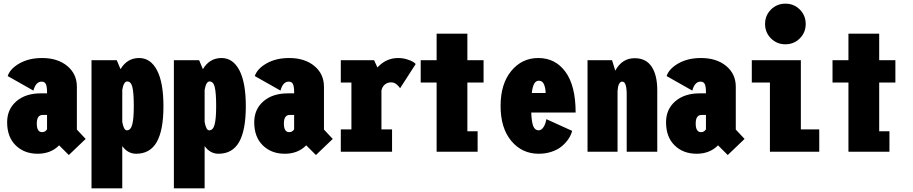

<svg xmlns="http://www.w3.org/2000/svg" viewBox="-20 -829 4990 1049"><path d="M356 18 303 -35Q258 11 186 11Q112.5 11 65.8 -34.8Q19 -80.5 19 -161Q19 -232 69.2 -275.5Q119.5 -319 203 -319H237V-327Q237 -354 231 -368.5Q225 -383 207.5 -383Q175.5 -383 162.5 -334L22 -413.5Q35.5 -454 87 -483Q138.5 -512 210 -512Q295 -512 347.5 -468.5Q400 -425 400 -355V-121L448 -70ZM210 -107Q227.5 -107 237 -122.5V-201H213Q181 -201 181 -154Q181 -107 210 -107Z M480 -500H618L638.5 -451Q674.5 -512 740 -512Q803 -512 838 -444.8Q873 -377.5 873 -249Q873 -117.5 836.5 -53.2Q800 11 724 11Q678 11 648 -31V200H480ZM675 -384Q656 -384 648 -338V-163Q656 -117 673 -117Q694 -117 702.5 -148.2Q711 -179.5 711 -249Q711 -320.5 703.5 -352.2Q696 -384 675 -384Z M930 -500H1068L1088.5 -451Q1124.5 -512 1190 -512Q1253 -512 1288 -444.8Q1323 -377.5 1323 -249Q1323 -117.5 1286.5 -53.2Q1250 11 1174 11Q1128 11 1098 -31V200H930ZM1125 -384Q1106 -384 1098 -338V-163Q1106 -117 1123 -117Q1144 -117 1152.5 -148.2Q1161 -179.5 1161 -249Q1161 -320.5 1153.5 -352.2Q1146 -384 1125 -384Z M1706 18 1653 -35Q1608 11 1536 11Q1462.5 11 1415.8 -34.8Q1369 -80.5 1369 -161Q1369 -232 1419.2 -275.5Q1469.5 -319 1553 -319H1587V-327Q1587 -354 1581 -368.5Q1575 -383 1557.5 -383Q1525.5 -383 1512.5 -334L1372 -413.5Q1385.5 -454 1437 -483Q1488.5 -512 1560 -512Q1645 -512 1697.5 -468.5Q1750 -425 1750 -355V-121L1798 -70ZM1560 -107Q1577.5 -107 1587 -122.5V-201H1563Q1531 -201 1531 -154Q1531 -107 1560 -107Z M2064 -122H2122V0H1842V-122H1900V-378H1842V-500H2024L2042 -460.5Q2089.5 -512 2155 -512Q2180 -512 2203 -505Q2226 -498 2237.2 -490.8Q2248.5 -483.5 2251 -479L2166 -347Q2159.5 -357.5 2146.5 -368.2Q2133.5 -379 2117 -379Q2096 -379 2081.8 -366.5Q2067.5 -354 2064 -334Z M2533.5 -112H2589.5V0H2365.5V-378H2278.5V-500H2365.5V-645H2533.5V-500H2622V-378H2533.5Z M3106 -114Q3100 -91 3085.8 -69.8Q3071.5 -48.5 3049.5 -30Q3027.5 -11.5 2994.5 -0.2Q2961.5 11 2923 11Q2832 11 2773.5 -59Q2715 -129 2715 -250Q2715 -370.5 2773.2 -441.2Q2831.5 -512 2921 -512Q3014.5 -512 3069.8 -436Q3125 -360 3125 -214H2882.5Q2884.5 -161 2893.8 -139Q2903 -117 2923 -117Q2937.5 -117 2949 -133.8Q2960.5 -150.5 2965 -178ZM2924 -388Q2908 -388 2898.8 -372Q2889.5 -356 2885.5 -321H2961Q2961 -346.5 2952.5 -367.2Q2944 -388 2924 -388Z M3190 0V-500H3324L3341.5 -443Q3378.5 -511 3447.5 -511Q3509.5 -511 3540.2 -464.8Q3571 -418.5 3571 -336V0H3404V-312Q3404 -383 3380 -383Q3357.5 -383 3354 -332V0Z M3956 18 3903 -35Q3858 11 3786 11Q3712.5 11 3665.8 -34.8Q3619 -80.5 3619 -161Q3619 -232 3669.2 -275.5Q3719.5 -319 3803 -319H3837V-327Q3837 -354 3831 -368.5Q3825 -383 3807.5 -383Q3775.5 -383 3762.5 -334L3622 -413.5Q3635.5 -454 3687 -483Q3738.5 -512 3810 -512Q3895 -512 3947.5 -468.5Q4000 -425 4000 -355V-121L4048 -70ZM3810 -107Q3827.5 -107 3837 -122.5V-201H3813Q3781 -201 3781 -154Q3781 -107 3810 -107Z M4349.8 -619.2Q4317.5 -587 4271 -587Q4224.5 -587 4192.2 -619.2Q4160 -651.5 4160 -698Q4160 -744.5 4192.2 -776.8Q4224.5 -809 4271 -809Q4317.5 -809 4349.8 -776.8Q4382 -744.5 4382 -698Q4382 -651.5 4349.8 -619.2ZM4355.5 -122H4456V0H4186.5V-378H4087.5V-500H4355.5Z M4783.5 -112H4839.5V0H4615.5V-378H4528.5V-500H4615.5V-645H4783.5V-500H4872V-378H4783.5Z"/></svg>

Font: League Mono Condensed ExtraBold
Style: Regular
Weight: 800
Width: 1
Designer: Tyler Finck
Foundry: The League of Moveable Type / Tyler Finck
Version: Version 2.210